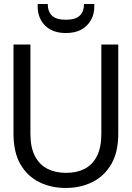

<svg xmlns="http://www.w3.org/2000/svg" viewBox="-20 -921 654 953"><path d="M306 12Q234 12 175 -17Q116 -46 81.5 -105.5Q47 -165 47 -258V-700H131V-257Q131 -189 153.5 -146Q176 -103 216 -83Q256 -63 308 -63Q361 -63 400 -83Q439 -103 461 -146Q483 -189 483 -257V-700H567V-258Q567 -165 532 -105.5Q497 -46 438 -17Q379 12 306 12ZM307 -757Q261 -757 230 -774.5Q199 -792 183 -821.5Q167 -851 167 -887V-901H217Q217 -864 238 -843.5Q259 -823 307 -823Q355 -823 376 -843.5Q397 -864 397 -901H448V-887Q448 -851 431.5 -821.5Q415 -792 384 -774.5Q353 -757 307 -757Z"/></svg>

Font: DM Sans 36pt
Style: Regular
Weight: 400
Designer: Colophon Foundry, Jonny Pinhorn
Foundry: Colophon Foundry
Version: Version 4.004;gftools[0.9.30]